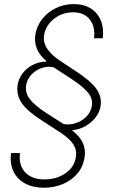

<svg xmlns="http://www.w3.org/2000/svg" viewBox="-20 -757 561 925"><path d="M475.1 -572.8H433.1Q439.5 -628.4 412.6 -663.1Q385.7 -697.8 331.5 -697.8Q295.9 -697.8 266.1 -682.9Q236.3 -668 216.8 -643.1Q197.3 -618.2 192.4 -588.9Q186.5 -553.7 207.3 -522.5Q228 -491.2 270 -463.9L347.2 -412.6Q378.9 -392.1 402.6 -372.3Q426.3 -352.5 441.4 -332.8Q456.5 -313 462.4 -291.3Q468.3 -269.5 464.4 -244.6Q459.5 -215.3 439.7 -190.2Q419.9 -165 390.9 -148.9Q361.8 -132.8 328.1 -129.9V-128.4Q367.7 -97.2 380.6 -64.7Q393.6 -32.2 387.2 3.4Q379.9 47.9 351.8 80.3Q323.7 112.8 282 130.1Q240.2 147.5 191.9 147.5Q138.7 147.5 100.6 126.7Q62.5 106 44.7 68.4Q26.9 30.8 33.2 -19.5H76.2Q69.3 40 101.8 73.7Q134.3 107.4 193.8 107.4Q252 107.4 294.9 78.1Q337.9 48.8 345.2 1.5Q349.6 -22.5 342.5 -42.7Q335.4 -63 315.9 -82.8Q296.4 -102.5 263.2 -123.5L179.2 -178.2Q148.9 -197.8 126 -216.8Q103 -235.8 87.9 -256.1Q72.8 -276.4 66.9 -299.3Q61 -322.3 64.9 -348.6Q70.3 -379.4 89.4 -404.3Q108.4 -429.2 137.9 -444.3Q167.5 -459.5 203.1 -460.4V-463.4Q172.4 -488.3 158.4 -520.8Q144.5 -553.2 150.4 -591.3Q157.7 -633.3 184.1 -666.3Q210.4 -699.2 250 -718.3Q289.6 -737.3 335.4 -737.3Q383.8 -737.3 417.2 -716.3Q450.7 -695.3 465.8 -658.2Q481 -621.1 475.1 -572.8ZM422.4 -246.6Q428.7 -279.8 405 -309.6Q381.3 -339.4 323.2 -377.4L237.8 -433.1Q208 -439 179.7 -429Q151.4 -418.9 131.3 -397.5Q111.3 -376 106 -346.7Q100.1 -309.6 124 -279.1Q147.9 -248.5 201.7 -213.4L286.6 -159.2Q316.9 -154.3 346.4 -164.3Q376 -174.3 397 -196Q418 -217.8 422.4 -246.6Z"/></svg>

Font: Inter Tight ExtraLight
Style: Italic
Weight: 250
Italic angle: -9.39999°
Designer: Rasmus Andersson
Foundry: rsms
Version: Version 3.004